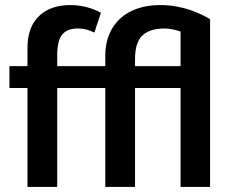

<svg xmlns="http://www.w3.org/2000/svg" viewBox="-20 -735 907 755"><path d="M690 0V-389H511V0H394V-389H205V0H88V-389H17V-475H88V-547Q88 -628 133 -671.5Q178 -715 256 -715Q290 -715 320.5 -707Q351 -699 377 -685L351 -607Q334 -615 319 -619Q304 -623 286 -623Q244 -623 224.5 -599Q205 -575 205 -518V-475H394V-517Q394 -563 409.5 -600Q425 -637 453 -662.5Q481 -688 520.5 -701.5Q560 -715 608 -715Q644 -715 674 -709.5Q704 -704 728.5 -695.5Q753 -687 772.5 -677.5Q792 -668 806 -660V0ZM627 -623Q570 -623 540.5 -596Q511 -569 511 -503V-475H690V-611Q675 -616 659 -619.5Q643 -623 627 -623Z"/></svg>

Font: Mukta Vaani SemiBold
Style: Regular
Weight: 600
Designer: Noopur Datye, Girish Dalvi, Yashodeep Gholap, Pallavi Karambelkar
Foundry: Ek Type
Version: Version 2.538;PS 1.000;hotconv 16.6.51;makeotf.lib2.5.65220;